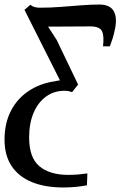

<svg xmlns="http://www.w3.org/2000/svg" viewBox="-55 -580 531 847"><path d="M223.5 247Q143.5 247 85.5 223.2Q27.5 199.5 -3.8 152.5Q-35 105.5 -35 36.5Q-35 -36 -7.2 -90.2Q20.5 -144.5 70.8 -178.2Q121 -212 187 -221.5Q195 -223.5 200.2 -224.2Q205.5 -225 209.5 -225.5L53 -536.5L79 -559Q87 -552 97.2 -549Q107.5 -546 121 -546Q166 -546 212 -549.5Q258 -553 302 -556.5Q346 -560 383.5 -560Q430 -560 446.5 -531.2Q463 -502.5 452 -450.5Q447 -426.5 441.2 -408.5Q435.5 -390.5 429.5 -375.5H399.5Q405 -423 394.5 -443.2Q384 -463.5 343.5 -463.5Q316 -463.5 284.5 -463.2Q253 -463 220.8 -462.8Q188.5 -462.5 157 -462.5L195 -404L289.5 -207L263 -173.5Q255 -176.5 247.5 -178Q240 -179.5 230 -179.5Q183 -179.5 147.8 -153.8Q112.5 -128 93 -81.8Q73.5 -35.5 73.5 26.5Q73.5 114.5 117.8 152.5Q162 190.5 243 191.5Q267.5 191.5 288.8 189.8Q310 188 330.5 185L328.5 237.5Q304.5 242 279.2 244.5Q254 247 223.5 247Z"/></svg>

Font: Merriweather 36pt Medium
Style: Italic
Weight: 500
Italic angle: -7.8°
Version: Version 2.101